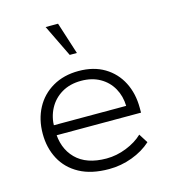

<svg xmlns="http://www.w3.org/2000/svg" viewBox="-96 -689 685 776"><g transform="rotate(-15 246.0 -300.5)"><path d="M266 10Q192 10 142.5 -17Q93 -44 68 -91Q43 -138 43 -197Q43 -257 68 -304Q93 -351 139.5 -378Q186 -405 248 -405Q311 -405 356 -378Q401 -351 425 -304Q449 -257 449 -197V-177H77V-219H398Q397 -260 378.5 -293Q360 -326 326.5 -345Q293 -364 248 -364Q201 -364 166.5 -343.5Q132 -323 113.5 -288Q95 -253 95 -210V-197Q95 -123 139 -78.5Q183 -34 267 -34Q309 -34 350.5 -50.5Q392 -67 419 -93L443 -55Q410 -25 363 -7.5Q316 10 266 10ZM231 -477 166 -611H218L261 -477Z"/></g></svg>

Font: Rokkitt SemiBold Light
Style: Regular
Weight: 300
Version: Version 3.103